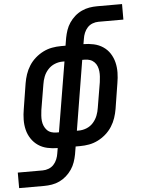

<svg xmlns="http://www.w3.org/2000/svg" viewBox="-93 -783 762 1035"><g transform="rotate(-5 287.5 -265.0)"><path d="M-32 205V121H103Q119 121 135 115Q151 109 162.5 96.5Q174 84 180.5 68Q187 52 189 37L194 8Q166 8 138.5 2Q111 -4 89 -19Q67 -34 52 -56.5Q37 -79 30.5 -105.5Q24 -132 24.5 -160.5Q25 -189 30 -217L52 -355Q56 -379 64 -403Q72 -427 86 -449Q100 -471 120 -488.5Q140 -506 163 -517.5Q186 -529 210.5 -533.5Q235 -538 260 -538H284L291 -580Q295 -601 302 -621.5Q309 -642 321.5 -660.5Q334 -679 351 -694Q368 -709 388.5 -718.5Q409 -728 430 -731.5Q451 -735 472 -735H607V-651H472Q456 -651 440 -645Q424 -639 412.5 -626.5Q401 -614 394.5 -598Q388 -582 386 -567L381 -538Q409 -538 436.5 -532Q464 -526 486.5 -511Q509 -496 523.5 -473.5Q538 -451 544.5 -424.5Q551 -398 550.5 -369.5Q550 -341 545 -313L523 -175Q519 -151 511 -127Q503 -103 489 -81Q475 -59 455 -41.5Q435 -24 412 -12.5Q389 -1 364.5 3.5Q340 8 315 8H291L284 50Q280 71 273 91.5Q266 112 253.5 130.5Q241 149 224 164Q207 179 187 188.5Q167 198 145.5 201.5Q124 205 103 205ZM194 -76H208L271 -454H260Q239 -454 218 -445.5Q197 -437 181.5 -420Q166 -403 158 -382.5Q150 -362 147 -341L124 -204Q122 -189 121 -174Q120 -159 121.5 -145Q123 -131 128.5 -118Q134 -105 143.5 -95Q153 -85 166.5 -80.5Q180 -76 194 -76ZM305 -76H315Q337 -76 358 -84.5Q379 -93 394 -110Q409 -127 417 -147.5Q425 -168 428 -189L451 -326Q453 -341 454 -356Q455 -371 453.5 -385Q452 -399 447 -412Q442 -425 432 -435Q422 -445 408.5 -449.5Q395 -454 381 -454H367Z"/></g></svg>

Font: Iosevka Curly Medium Extended
Style: Italic
Weight: 500
Width: 7
Italic angle: -9°
Monospace: yes
Designer: Belleve Invis
Foundry: Belleve Invis
Version: Version 11.1.0; ttfautohint (v1.8.3)